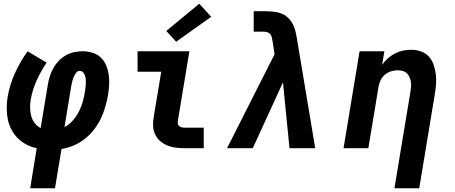

<svg xmlns="http://www.w3.org/2000/svg" viewBox="-20 -795 2440 1030"><path d="M142 215 177 0Q148 -6 122 -19.5Q96 -33 75.5 -53.5Q55 -74 41.5 -99.5Q28 -125 22 -154.5Q16 -184 16 -214.5Q16 -245 21 -276Q32 -340 60 -402Q88 -464 128 -520L230 -459Q199 -413 176.5 -363Q154 -313 145 -261Q141 -239 141.5 -216Q142 -193 147.5 -172.5Q153 -152 166 -135Q179 -118 198 -108L237 -343Q241 -366 248 -388Q255 -410 267 -431Q279 -452 296 -469.5Q313 -487 334.5 -499Q356 -511 379 -515.5Q402 -520 424 -520Q451 -520 476.5 -512Q502 -504 520.5 -486.5Q539 -469 549 -445.5Q559 -422 563 -396Q567 -370 565.5 -342.5Q564 -315 560 -288Q554 -255 545 -222.5Q536 -190 521 -159Q506 -128 484.5 -100Q463 -72 435 -50Q407 -28 375 -14.5Q343 -1 310 4L275 215ZM326 -113Q351 -126 371 -149Q391 -172 404 -198Q417 -224 424.5 -251Q432 -278 436 -305Q438 -316 439 -327Q440 -338 440.5 -349Q441 -360 440 -370.5Q439 -381 435.5 -390.5Q432 -400 425 -407.5Q418 -415 407 -415Q398 -415 391.5 -408Q385 -401 380.5 -393Q376 -385 373 -376.5Q370 -368 368 -360Q366 -352 364 -343.5Q362 -335 361 -326Z M969 0Q945 0 922 -3Q899 -6 878 -14.5Q857 -23 840 -37.5Q823 -52 813 -72.5Q803 -93 801.5 -116.5Q800 -140 804 -164L845 -410H718V-520H996L934 -146Q933 -138 934.5 -130.5Q936 -123 941.5 -118.5Q947 -114 954.5 -112Q962 -110 969 -110H1073V0ZM925 -571 872 -629 1049 -775 1113 -705Z M1198 0 1453 -504 1442 -575Q1440 -585 1438 -594.5Q1436 -604 1430 -611.5Q1424 -619 1414.5 -622Q1405 -625 1395 -625H1341V-735H1395Q1420 -735 1446 -732.5Q1472 -730 1494 -720.5Q1516 -711 1532 -693Q1548 -675 1557 -652Q1563 -638 1566 -623Q1569 -608 1572 -593L1671 0H1533L1498 -353L1336 0Z M2096 215 2182 -304Q2184 -317 2185 -330.5Q2186 -344 2184 -357Q2182 -370 2176.5 -382Q2171 -394 2162 -402.5Q2153 -411 2140.5 -414.5Q2128 -418 2114 -418Q2096 -418 2078 -412.5Q2060 -407 2045.5 -395Q2031 -383 2022.5 -366Q2014 -349 2011 -331L1956 0H1823L1909 -520H2042L2030 -447Q2043 -466 2061 -482Q2079 -498 2099.5 -508.5Q2120 -519 2142 -523.5Q2164 -528 2186 -528Q2213 -528 2238.5 -519Q2264 -510 2281 -491Q2298 -472 2306.5 -447Q2315 -422 2318 -395.5Q2321 -369 2319 -341.5Q2317 -314 2312 -286L2229 215Z"/></svg>

Font: Iosevka SS04 XBd Ex
Style: Italic
Weight: 800
Width: 7
Italic angle: -9°
Monospace: yes
Designer: Belleve Invis
Foundry: Belleve Invis
Version: Version 19.0.0; ttfautohint (v1.8.4)